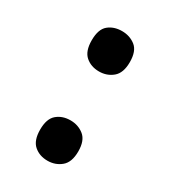

<svg xmlns="http://www.w3.org/2000/svg" viewBox="-125 -613 529 598"><g transform="rotate(30 139.5 -314.0)"><path d="M71 -475Q71 -515 90.5 -531Q110 -547 139 -547Q167 -547 187.5 -531Q208 -515 208 -475Q208 -436 187.5 -419Q167 -402 139 -402Q110 -402 90.5 -419Q71 -436 71 -475ZM71 -154Q71 -193 90.5 -209.5Q110 -226 139 -226Q167 -226 187.5 -209.5Q208 -193 208 -154Q208 -115 187.5 -98Q167 -81 139 -81Q110 -81 90.5 -98Q71 -115 71 -154Z"/></g></svg>

Font: Noto Sans Kannada UI Medium
Style: Regular
Weight: 500
Designer: Jelle Bosma - Monotype Design Team
Foundry: Monotype Imaging Inc.
Version: Version 2.005; ttfautohint (v1.8.4.7-5d5b)